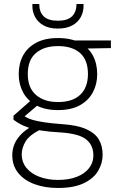

<svg xmlns="http://www.w3.org/2000/svg" viewBox="-20 -702 615 954"><path d="M268 232Q203 232 151.5 213Q100 194 70.5 157.5Q41 121 41 69Q41 43 50 18.5Q59 -6 81 -30.5Q103 -55 144 -78L184 -60Q126 -31 107 1Q88 33 88 64Q88 104 111.5 132.5Q135 161 176 176.5Q217 192 268 192Q323 192 362 176.5Q401 161 422.5 133.5Q444 106 444 70Q444 20 408.5 -9Q373 -38 281 -44Q225 -47 187 -53Q149 -59 123 -67.5Q97 -76 79.5 -86Q62 -96 47 -107V-127L137 -206L180 -190L88 -112V-132Q101 -125 113 -118Q125 -111 145 -105.5Q165 -100 199.5 -94.5Q234 -89 291 -85Q364 -80 408 -60.5Q452 -41 471 -9Q490 23 490 67Q490 109 467.5 147Q445 185 396 208.5Q347 232 268 232ZM268 -155Q203 -155 159.5 -179Q116 -203 94.5 -243.5Q73 -284 73 -333Q73 -386 94.5 -426Q116 -466 159.5 -489.5Q203 -513 268 -513Q334 -513 377 -489.5Q420 -466 441.5 -426Q463 -386 463 -333Q463 -284 441.5 -243.5Q420 -203 377 -179Q334 -155 268 -155ZM268 -195Q341 -195 379 -231.5Q417 -268 417 -334Q417 -404 378 -438.5Q339 -473 268 -473Q199 -473 158.5 -438.5Q118 -404 118 -334Q118 -266 158.5 -230.5Q199 -195 268 -195ZM356 -460 338 -501H531V-463ZM267 -560Q224 -560 196 -576Q168 -592 154.5 -617.5Q141 -643 141 -670V-682H175Q175 -642 197.5 -620.5Q220 -599 268 -599Q315 -599 337.5 -620.5Q360 -642 360 -682H395V-671Q395 -643 381.5 -617.5Q368 -592 339.5 -576Q311 -560 267 -560Z"/></svg>

Font: DM Sans 18pt ExtraLight
Style: Regular
Weight: 250
Designer: Colophon Foundry, Jonny Pinhorn
Foundry: Colophon Foundry
Version: Version 4.004;gftools[0.9.30]